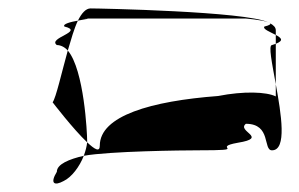

<svg xmlns="http://www.w3.org/2000/svg" viewBox="-20 -652 710 456"><path d="M105 -409C105 -409 154 -345 187 -314V-318C187 -335 180 -486 141 -532C126 -478 113 -420 105 -409ZM115 -244C98 -216 109 -210 131 -222C150 -231 169 -256 179 -282C144 -274 115 -262 115 -244ZM115 -545C124 -545 134 -540 141 -532C149 -559 156 -584 165 -603C148 -600 128 -595 133 -589C182 -577 92 -562 115 -545ZM165 -603C184 -607 200 -608 177 -608H564C561 -608 603 -605 617 -599C564 -625 215 -632 195 -632C184 -632 174 -621 165 -603ZM179 -282C240 -293 414 -295 450 -295C579 -295 477 -301 545 -313C619 -325 541 -340 564 -358C625 -358 604 -295 626 -295C662 -295 648 -381 635 -452V-423C613 -434 559 -436 498 -424C339 -412 217 -377 217 -306C217 -290 205 -297 187 -314C186 -304 183 -293 179 -282ZM608 -589C603 -583 622 -576 635 -569V-580C635 -587 630 -592 621 -597C624 -595 621 -592 608 -589ZM617 -599C618 -598 620 -598 621 -597C620 -598 619 -598 617 -599ZM626 -545C617 -545 626 -502 635 -452V-548ZM635 -548C655 -556 648 -562 635 -569Z"/></svg>

Font: bitstorm
Style: maxext
Weight: 400
Version: Version 0.2